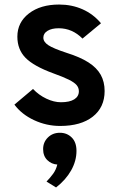

<svg xmlns="http://www.w3.org/2000/svg" viewBox="-20 -543 532 846"><path d="M245 12Q185 12 130.2 -13.5Q75.5 -39 43.5 -82L125.5 -151Q151 -124 184.5 -108.2Q218 -92.5 248.5 -92.5Q286.5 -92.5 307 -105.2Q327.5 -118 327.5 -141Q327.5 -156 317.8 -167.8Q308 -179.5 283.5 -191.8Q259 -204 214.5 -220Q128.5 -251.5 92.5 -288.2Q56.5 -325 56.5 -381.5Q56.5 -444.5 107.5 -483.8Q158.5 -523 240.5 -523Q296.5 -523 343.8 -502Q391 -481 425 -440.5L343.5 -373Q298.5 -418.5 238.5 -418.5Q208 -418.5 189.5 -407.2Q171 -396 171 -377Q171 -358.5 192.8 -344Q214.5 -329.5 274 -310Q333 -291.5 369.8 -268Q406.5 -244.5 423.8 -213.5Q441 -182.5 441 -142Q441 -70 388.8 -29Q336.5 12 245 12ZM227 283 185 257Q201 240.5 214 222.8Q227 205 232.5 182Q207 180.5 188.5 162.5Q170 144.5 170 114Q170 83.5 191 62.8Q212 42 244 42Q275 42 296 62.8Q317 83.5 317 122Q317 166 293.5 207.8Q270 249.5 227 283Z"/></svg>

Font: Undotted
Style: Bold
Weight: 700
Designer: Delve Withrington, Dave Bailey, Thomas Jockin
Foundry: Delve Fonts LLC
Version: Version 4.000